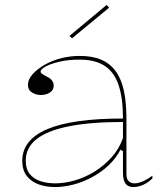

<svg xmlns="http://www.w3.org/2000/svg" viewBox="-20 -741 666 776"><path d="M302 -515Q353 -515 388.5 -500Q424 -485 447 -454Q470 -423 480.5 -375Q491 -327 491 -262V-37Q491 -17 500.5 -8.5Q510 0 523 0Q540 0 559.5 -9Q579 -18 596 -31V-20Q585 -9 572 -1Q559 7 545.5 11Q532 15 519 15Q497 15 487 0.5Q477 -14 477 -43Q477 -76 477 -91.5Q477 -107 477 -114.5Q477 -122 477 -130L467 -136Q448 -100 418 -72Q388 -44 351.5 -24.5Q315 -5 276.5 5Q238 15 203 15Q167 15 137 4.5Q107 -6 88.5 -29.5Q70 -53 70 -91Q70 -176 171 -219Q272 -262 477 -262Q477 -344 459.5 -396.5Q442 -449 403.5 -474.5Q365 -500 302 -500Q256 -500 220 -491.5Q184 -483 164 -472Q144 -461 144 -451Q144 -447 150 -442.5Q156 -438 172 -430Q197 -417 197 -395Q197 -376 181 -366.5Q165 -357 145 -357Q126 -357 109.5 -367Q93 -377 93 -398Q93 -419 110.5 -439.5Q128 -460 157.5 -477.5Q187 -495 224.5 -505Q262 -515 302 -515ZM477 -248Q346 -248 258.5 -230.5Q171 -213 127.5 -178.5Q84 -144 84 -91Q84 -58 100 -38Q116 -18 143 -9Q170 0 203 0Q240 0 281 -11.5Q322 -23 360.5 -46.5Q399 -70 430 -104Q461 -138 477 -183ZM271 -586 261 -596 411 -721 421 -710Z"/></svg>

Font: Kalnia Thin
Style: Regular
Weight: 250
Designer: Frida Medrano
Foundry: Frida Medrano
Version: Version 1.105